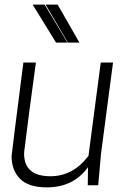

<svg xmlns="http://www.w3.org/2000/svg" viewBox="-20 -800 555 829"><path d="M182 9Q103 9 66.5 -28Q30 -65 30 -126Q30 -134 81 -530H135Q100 -275 87 -164Q86 -157 85 -150Q84 -143 84 -137Q84 -39 198 -39Q295 -39 362 -127L415 -530H468L416 -135L404 0H359L360 -78Q297 9 182 9ZM323 -616H273L177 -780H229ZM271 -616H222L121 -780H173Z"/></svg>

Font: Tanohe Sans Light
Style: Italic
Weight: 300
Designer: Village Type and Design LLC & Cristiano Sobral
Foundry: Cooper Hewitt Smithsonian Design Museum
Version: Version 1.00;September 29, 2021;FontCreator 13.0.0.2655 64-b